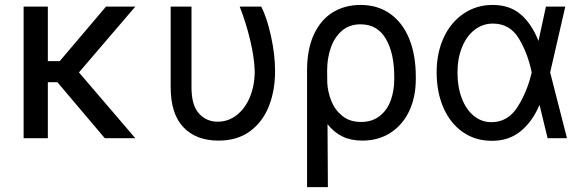

<svg xmlns="http://www.w3.org/2000/svg" viewBox="-20 -557 2348 774"><path d="M172.9 -310.5H220.7L407.2 -530.3H525.4L298.3 -265.1L525.4 0H402.3L211.4 -225.6H172.9V0H75.2V-530.3H172.9Z M752 -530.3V-204.1Q752 -132.8 782 -99.6Q812 -66.4 857.4 -66.4Q900.4 -66.4 934.6 -93.3Q968.8 -120.1 987.8 -166.7Q1006.8 -213.4 1006.8 -269.5Q1005.4 -325.2 988.3 -396.2Q971.2 -467.3 946.3 -530.3H1033.2Q1056.2 -485.4 1072.5 -411.1Q1088.9 -336.9 1088.9 -269.5Q1088.9 -193.4 1064.5 -130.1Q1040 -66.9 988.8 -28.6Q937.5 9.8 860.4 9.8Q771 9.8 719.5 -43.9Q668 -97.7 668 -206.1V-530.3Z M1433.6 -537.1Q1502.9 -537.1 1553.2 -501.2Q1603.5 -465.3 1629.9 -400.1Q1656.2 -335 1656.2 -248V-238.3Q1656.2 -166 1629.9 -109.9Q1603.5 -53.7 1554.7 -22Q1505.9 9.8 1440.4 9.8Q1394 9.8 1359.9 -7.1Q1325.7 -23.9 1300.3 -56.6L1301.8 197.3H1217.8V-272.5Q1217.8 -358.9 1245.6 -418.5Q1273.4 -478 1322 -507.6Q1370.6 -537.1 1433.6 -537.1ZM1299.3 -223.1Q1301.3 -186 1315.7 -149.9Q1330.1 -113.8 1360.1 -89.6Q1390.1 -65.4 1435.5 -65.4Q1479.5 -65.4 1509.8 -88.6Q1540 -111.8 1554.7 -151.1Q1569.3 -190.4 1569.3 -238.3V-248Q1569.3 -342.8 1535.2 -400.9Q1501 -459 1433.6 -459Q1387.7 -459 1357.4 -432.1Q1327.1 -405.3 1313 -363Q1298.8 -320.8 1298.8 -273.4Z M1740.2 -265.6Q1740.2 -344.2 1769 -406Q1797.9 -467.8 1849.4 -502.4Q1900.9 -537.1 1965.8 -537.1Q2034.7 -537.1 2079.1 -499Q2123.5 -460.9 2150.4 -392.6H2150.9L2180.7 -530.3H2258.8L2197.8 -265.1L2265.6 0H2187.5L2155.3 -132.8H2154.3Q2126 -66.4 2078.6 -27.8Q2031.2 10.7 1962.9 10.7Q1896.5 10.7 1845.9 -24.4Q1795.4 -59.6 1767.8 -122.3Q1740.2 -185.1 1740.2 -265.6ZM1960.9 -64.5Q2027.8 -64.5 2066.9 -126.7Q2106 -189 2123 -263.7L2123.5 -265.1L2123 -266.6Q2107.9 -341.3 2071.8 -401.6Q2035.6 -461.9 1966.8 -461.9Q1925.8 -461.9 1893.3 -436.8Q1860.8 -411.6 1842.5 -366.5Q1824.2 -321.3 1824.2 -263.7Q1824.2 -207 1841.3 -161.6Q1858.4 -116.2 1889.6 -90.3Q1920.9 -64.5 1960.9 -64.5Z"/></svg>

Font: WEMIX Pretendard
Style: Regular
Weight: 400
Designer: Base glyphs from Inter by Rasmus Andersson; Hangeul glyphs from Noto Sans CJK(Source Han Sans) by Jang Soo-young and Kan
Foundry: Kil Hyung-jin
Version: Version 1.000